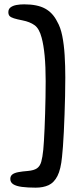

<svg xmlns="http://www.w3.org/2000/svg" viewBox="-20 -657 339 885"><path d="M144.5 208Q107.5 208 81 204.5Q54.5 201 41 192.2Q27.5 183.5 27.5 168Q27.5 154.5 36.8 147.2Q46 140 64.2 136.5Q82.5 133 108.5 131Q136.5 128.5 150.5 118.8Q164.5 109 170.2 88.5Q176 68 179.5 33Q181 18 182.5 -7.2Q184 -32.5 185.5 -65.2Q187 -98 188 -134.8Q189 -171.5 189.8 -209.5Q190.5 -247.5 190.5 -283.5Q190.5 -350 185.8 -400Q181 -450 172 -483Q161 -525.5 139.2 -541Q117.5 -556.5 84 -563Q58.5 -568 44.2 -572.5Q30 -577 24.2 -583.2Q18.5 -589.5 18.5 -601Q18.5 -615.5 29 -623.2Q39.5 -631 56 -634Q72.5 -637 91.5 -637Q152 -637 187.8 -617.5Q223.5 -598 243.5 -557.5Q259 -531.5 267 -491.5Q275 -451.5 278 -402.5Q281 -353.5 281 -300.5Q281 -258.5 280 -214.5Q279 -170.5 277.5 -128.5Q276 -86.5 274.2 -49Q272.5 -11.5 270.2 17.8Q268 47 266 65Q260.5 123.5 244.8 154.2Q229 185 204 196.5Q179 208 144.5 208Z"/></svg>

Font: Gluten
Style: Regular
Weight: 400
Designer: Tyler Finck
Foundry: Etcetera Type Company
Version: Version 1.300